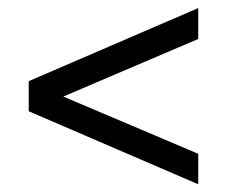

<svg xmlns="http://www.w3.org/2000/svg" viewBox="-20 -489 567 480"><path d="M51.8 -210.9V-286.1L475.6 -468.8V-391.6L82 -223.6V-271.5L475.6 -104.5V-28.3Z"/></svg>

Font: Crimson Pro Medium
Style: Regular
Weight: 500
Designer: Jacques Le Bailly
Foundry: Baron von Fonthausen
Version: Version 1.003